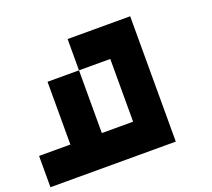

<svg xmlns="http://www.w3.org/2000/svg" viewBox="-122 -878 1143 1036"><g transform="rotate(-20 450.0 -360.0)"><path d="M719.7 -179.7Q719.7 -120.1 719.7 0Q480.5 0 0 0Q0 -59.6 0 -179.7Q59.6 -179.7 179.7 -179.7Q179.7 -299.8 179.7 -540Q240.2 -540 360.4 -540Q360.4 -419.9 360.4 -179.7Q419.9 -179.7 540 -179.7Q540 -299.8 540 -540Q480.5 -540 360.4 -540Q360.4 -599.6 360.4 -719.7Q480.5 -719.7 719.7 -719.7Q719.7 -660.2 719.7 -540Q719.7 -419.9 719.7 -179.7Z"/></g></svg>

Font: Pixelfont
Style: 5 px
Weight: 400
Designer: Eugene Lysy
Version: Version 1.0.2 (beta)